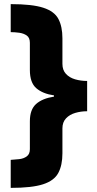

<svg xmlns="http://www.w3.org/2000/svg" viewBox="-20 -744 473 932"><path d="M32 32Q52 31 73.5 28.5Q95 26 110 15Q125 4 125 -20V-155Q125 -212 155 -239Q185 -266 242 -275V-281Q187 -289 156 -316Q125 -343 125 -404V-536Q125 -561 110 -571.5Q95 -582 73.5 -585Q52 -588 32 -588V-724Q136 -724 190 -706.5Q244 -689 263.5 -652Q283 -615 283 -558V-434Q283 -404 300 -385.5Q317 -367 344.5 -359Q372 -351 403 -351V-204Q373 -204 345.5 -196Q318 -188 300.5 -169.5Q283 -151 283 -121V0Q283 58 263 95.5Q243 133 189 150.5Q135 168 32 168Z"/></svg>

Font: Noto Sans Thai Black
Style: Regular
Weight: 900
Version: Version 2.001